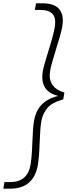

<svg xmlns="http://www.w3.org/2000/svg" viewBox="-76 -951 450 1157"><path d="M312 -393 305 -352Q237 -334 209 -299.5Q181 -265 173 -221Q166 -181 163 -91.5Q160 -2 152 44Q126 186 -15 186H-56L-49 146H-14Q90 146 108 42Q116 -4 119 -94Q122 -184 129 -222Q149 -343 272 -372V-374Q162 -401 182 -523Q189 -559 217.5 -649.5Q246 -740 254 -787Q263 -842 241 -866.5Q219 -891 168 -891H134L141 -931H181Q323 -931 299 -789Q290 -743 261.5 -653.5Q233 -564 226 -524Q209 -424 312 -393Z"/></svg>

Font: Poppins ExtraLight
Style: Italic
Weight: 275
Italic angle: -10°
Designer: Ninad Kale (Devanagari), Jonny Pinhorn (Latin)
Foundry: Indian Type Foundry
Version: Version 3.200;PS 1.000;hotconv 16.6.54;makeotf.lib2.5.65590